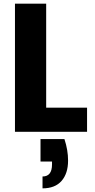

<svg xmlns="http://www.w3.org/2000/svg" viewBox="-20 -722 519 1052"><path d="M233 -132H457V0H62V-702H233ZM353 158Q353 228 317.5 269Q282 310 213 310V245Q265 245 265 179V163H202V40H333Q353 100 353 158Z"/></svg>

Font: IBM-Poppins
Style: Poppins-Bold
Weight: 700
Designer: Mike Abbink, Paul van der Laan, Pieter van Rosmalen, Ben Mitchell, Mark Frömberg
Foundry: Bold Monday
Version: Version 1.1